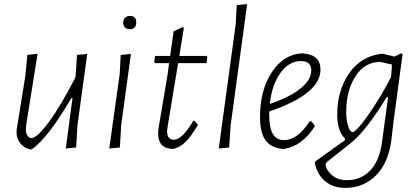

<svg xmlns="http://www.w3.org/2000/svg" viewBox="-20 -723 2046 940"><path d="M164 -460 108 -110 107 -92Q106 -72 114 -59.5Q122 -47 134 -47Q161 -47 219.5 -126Q278 -205 349 -344L351 -360L357 -454L407 -459L359 -108L353 -1L302 4L335 -243H329Q218 -51 136 8H125Q96 0 78 -23Q60 -46 61 -78L62 -91L104 -351L114 -454Z M616 -645Q647 -645 647 -614Q647 -580 615 -580Q600 -580 591.5 -589Q583 -598 583 -612Q583 -627 592 -636Q601 -645 616 -645ZM621 -459 573 -108 567 -1 515 4 566 -360 571 -454Z M829 6Q754 6 754 -71L756 -94L801 -361L808 -414H740L735 -419L739 -449H813L830 -570L876 -591L880 -587L858 -449H991L995 -444L991 -414H852L800 -99L798 -81Q798 -39 831 -39Q872 -39 926 -131H934L949 -111Q914 -53 888 -27.5Q862 -2 829 6Z M1190 -703 1109 -108 1102 -1 1051 4 1134 -604 1139 -698Z M1522 -106Q1460 -8 1371 6H1361Q1304 -1 1278.5 -38.5Q1253 -76 1253 -150Q1253 -283 1311.5 -370.5Q1370 -458 1460 -462L1467 -461Q1549 -454 1549 -382Q1549 -263 1298 -177V-163Q1298 -97 1316 -67Q1334 -37 1372 -37Q1436 -37 1496 -129H1505ZM1453 -424Q1395 -424 1353 -366Q1311 -308 1301 -214Q1400 -248 1452 -290.5Q1504 -333 1504 -378Q1504 -424 1453 -424Z M1853 -460 1912 -446 1943 -462 1951 -458 1906 -123 1896 -37Q1881 76 1820 136.5Q1759 197 1671 197Q1611 197 1572.5 165Q1534 133 1521 75L1524 67L1669 -37V-45Q1631 -81 1631 -162Q1631 -279 1689 -363.5Q1747 -448 1849 -460ZM1675 -177Q1675 -142 1681 -117.5Q1687 -93 1694 -84.5Q1701 -76 1707 -76Q1715 -76 1741.5 -106Q1768 -136 1810.5 -201Q1853 -266 1894 -345L1896 -364L1899 -407L1842 -420Q1765 -420 1720 -349Q1675 -278 1675 -177ZM1679 159Q1747 159 1792.5 111.5Q1838 64 1850 -25L1880 -247H1873Q1777 -90 1704 -28L1582 69Q1574 76 1574 82Q1576 108 1604 133.5Q1632 159 1679 159Z"/></svg>

Font: Alegreya Sans SC Light
Style: Italic
Weight: 300
Italic angle: -7°
Designer: Juan Pablo del Peral
Foundry: Huerta Tipografica
Version: Version 2.007